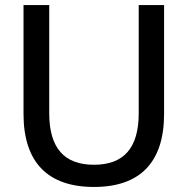

<svg xmlns="http://www.w3.org/2000/svg" viewBox="-20 -739 752 769"><path d="M356.4 9.8C541 9.8 637.2 -88.9 637.2 -282.7V-718.8H535.6V-285.6C535.6 -146 475.6 -79.1 356.4 -79.1C237.3 -79.1 177.2 -146 177.2 -285.6V-718.8H74.2V-282.7C74.2 -88.9 171.4 9.8 356.4 9.8Z"/></svg>

Font: Winston
Style: Regular
Weight: 400
Designer: Vernon Adams, Kim Jin-seong, David Berlow, Cristiano Sobral
Foundry: The Winston Project Authors
Version: Version 3.004